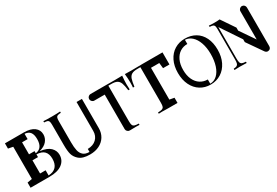

<svg xmlns="http://www.w3.org/2000/svg" viewBox="55 -1726 3929 2726"><g transform="rotate(-30 2019.5 -362.5)"><path d="M261 -619V-422H352V-387Q470 -402 470 -553Q470 -626 442 -663.5Q414 -701 352 -706V-619ZM43 -85 121 -99V-627L43 -642V-728H352Q463 -728 521.5 -683.5Q580 -639 580 -566Q580 -506 540.5 -457.5Q501 -409 416 -386V-385Q532 -370 583 -319.5Q634 -269 634 -200Q634 -108 561.5 -54Q489 0 352 0H43ZM352 -108V-23Q518 -32 518 -204Q518 -282 478 -324Q438 -366 352 -369V-324H261V-108Z M755 -295V-619Q755 -657 749 -674.5Q743 -692 726.5 -698.5Q710 -705 673 -707V-728Q713 -724 810 -724Q903 -724 947 -728V-707Q909 -705 892.5 -698.5Q876 -692 869.5 -674.5Q863 -657 863 -619V-270Q863 -190 874.5 -137.5Q886 -85 921 -53.5Q956 -22 1022 -22V-71Q1112 -72 1164.5 -122.5Q1217 -173 1217 -254V-728H1305V-247Q1305 -171 1268.5 -111.5Q1232 -52 1166 -19Q1100 14 1014 14Q954 14 909 1.5Q864 -11 832 -40Q786 -82 770.5 -136Q755 -190 755 -295Z M1616 -53V-619H1445Q1424 -619 1408 -635.5Q1392 -652 1392 -674Q1392 -695 1408 -711Q1424 -727 1445 -727H1670L1847 -726Q1929 -726 1965 -728Q1957 -652 1957 -589Q1957 -537 1960 -505H1937Q1927 -586 1912 -626.5Q1897 -667 1865.5 -685Q1834 -703 1773 -703H1724V-119Q1724 -76 1732 -56.5Q1740 -37 1761.5 -29.5Q1783 -22 1829 -21V0Q1783 -2 1772 -2Q1745 -2 1731 -1L1670 0Q1648 0 1632 -16Q1616 -32 1616 -53Z M2249 -119V-703H2201Q2139 -703 2107.5 -685Q2076 -667 2061.5 -626.5Q2047 -586 2037 -505H2013Q2017 -533 2017 -589Q2017 -652 2009 -728Q2083 -726 2110 -726Q2169 -726 2200 -727L2305 -728H2626V-530H2521L2511 -620H2375V-99L2452 -85V0H2305L2243 -1Q2229 -2 2202 -2Q2191 -2 2145 0V-21Q2191 -22 2212 -29.5Q2233 -37 2241 -56.5Q2249 -76 2249 -119Z M2755 -364Q2755 -272 2786 -206.5Q2817 -141 2870.5 -107Q2924 -73 2991 -73V-4Q3056 -4 3105.5 -50Q3155 -96 3181.5 -178Q3208 -260 3208 -366Q3208 -471 3179.5 -551.5Q3151 -632 3101.5 -676.5Q3052 -721 2991 -723V-655Q2924 -656 2870.5 -622Q2817 -588 2786 -522Q2755 -456 2755 -364ZM2996 -739Q3094 -739 3168.5 -695Q3243 -651 3283.5 -567.5Q3324 -484 3324 -370Q3324 -257 3281.5 -170.5Q3239 -84 3164 -36.5Q3089 11 2993 11Q2900 11 2826.5 -34.5Q2753 -80 2711 -165Q2669 -250 2669 -364Q2669 -478 2711 -563Q2753 -648 2827.5 -693.5Q2902 -739 2996 -739Z M3492 -643V-128Q3492 -84 3498.5 -62.5Q3505 -41 3524.5 -32Q3544 -23 3586 -21V0Q3549 -3 3480 -3Q3421 -3 3386 0V-21Q3421 -23 3438 -32Q3455 -41 3461.5 -62.5Q3468 -84 3468 -126V-619Q3468 -657 3462 -674.5Q3456 -692 3439.5 -698.5Q3423 -705 3386 -707V-728Q3417 -724 3480 -724Q3531 -724 3562 -728L3711 -508V-458L3876 -218V-680Q3876 -702 3892 -718Q3908 -734 3930 -734Q3952 -734 3967.5 -718Q3983 -702 3983 -680V-46Q3983 -23 3968 -8Q3953 7 3930 7Q3918 7 3906 0.5Q3894 -6 3886 -18L3711 -270V-316Z"/></g></svg>

Font: Hjärnsläpp Display
Style: Regular
Weight: 400
Designer: Baptiste Guesnon
Foundry: Bloom Type
Version: Version 1.000